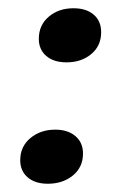

<svg xmlns="http://www.w3.org/2000/svg" viewBox="-20 -435 298 465"><path d="M74 -341Q74 -374 98 -394.5Q122 -415 158 -415Q189 -415 207 -399.5Q225 -384 225 -357Q225 -324 201 -304Q177 -284 141 -284Q110 -284 92 -299.5Q74 -315 74 -341ZM29 -47Q29 -80 53.5 -100.5Q78 -121 114 -121Q144 -121 162.5 -105.5Q181 -90 181 -63Q181 -30 156.5 -10Q132 10 96 10Q65 10 47 -5.5Q29 -21 29 -47Z"/></svg>

Font: Unna Medium
Style: Italic
Weight: 500
Italic angle: -8.05°
Designer: Jorge de Buen Unna
Foundry: Omnibus-Type
Version: Version 2.008